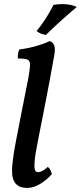

<svg xmlns="http://www.w3.org/2000/svg" viewBox="-20 -911 396 940"><path d="M114 9Q74 9 56 -13Q38 -35 39 -75Q39 -90 40.5 -106Q42 -122 46 -150Q50 -178 59 -225Q68 -272 82.5 -346Q97 -420 119 -530Q127 -574 127 -594.5Q127 -615 113 -620Q99 -625 67 -625Q67 -637 68.5 -648.5Q70 -660 75 -669Q94 -671 123 -677Q152 -683 179.5 -692.5Q207 -702 224 -710Q241 -703 246 -687Q251 -671 246 -642Q226 -530 205.5 -424Q185 -318 165 -218Q152 -153 149.5 -120.5Q147 -88 151.5 -78Q156 -68 166 -68Q175 -68 187 -74Q199 -80 214 -94Q223 -87 227.5 -77.5Q232 -68 234 -59Q209 -30 176.5 -10.5Q144 9 114 9ZM205 -740Q192 -742 180.5 -746.5Q169 -751 159 -759Q179 -783 195 -807Q211 -831 223 -852Q235 -873 242 -887Q253 -889 263 -890Q273 -891 284 -891Q305 -891 323.5 -887.5Q342 -884 356 -877Q318 -845 278.5 -809.5Q239 -774 205 -740Z"/></svg>

Font: Vollkorn Medium
Style: Italic
Weight: 500
Italic angle: -11°
Designer: Friedrich Althausen
Foundry: Friedrich Althausen
Version: Version 5.000